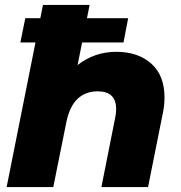

<svg xmlns="http://www.w3.org/2000/svg" viewBox="-20 -762 736 782"><path d="M650 -365Q650 -332 643 -300L583 0H393L449 -282Q453 -299 453 -318Q453 -390 378 -390Q328 -390 296 -359.5Q264 -329 251 -268L197 0H7L155 -742H345L296 -497Q365 -551 454 -551Q542 -551 596 -503Q650 -455 650 -365ZM83 -688H502L483 -589H63Z"/></svg>

Font: Montserrat Alternates ExtraBold
Style: Italic
Weight: 800
Italic angle: -11.3°
Designer: Julieta Ulanovsky
Foundry: Julieta Ulanovsky
Version: Version 7.200